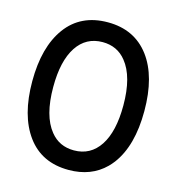

<svg xmlns="http://www.w3.org/2000/svg" viewBox="-106 -790 826 897"><g transform="rotate(15 306.5 -341.0)"><path d="M476.1 -340.8Q476.1 -480.5 420.4 -548.8Q377.9 -602.1 306.6 -602.1Q226.6 -602.1 182.1 -534.7Q137.2 -466.3 137.2 -340.3Q137.2 -200.2 192.9 -131.8Q235.4 -78.6 306.6 -78.6Q386.7 -78.6 431.4 -146.5Q476.1 -214.4 476.1 -340.8ZM105.5 -602.1Q175.8 -697.8 306.6 -697.8Q435.1 -697.8 506.8 -603Q577.6 -508.8 577.6 -340.8Q577.6 -172.9 506.8 -78.6Q495.6 -64 483.4 -51.8Q415 16.1 306.2 16.1Q175.8 16.1 105.7 -79.3Q35.6 -174.8 35.6 -340.8Q35.6 -506.8 105.5 -602.1Z"/></g></svg>

Font: YuPearl-Medium
Style: Medium
Weight: 500
Designer: Max Yao
Foundry: Max-Everyday
Version: Version 1.011; ttfautohint (v1.8.3)